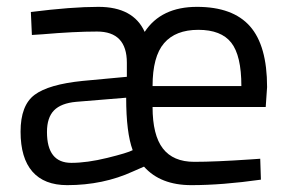

<svg xmlns="http://www.w3.org/2000/svg" viewBox="-20 -530 844 560"><path d="M710 -65 739 -67 741 -6Q628 10 538 10Q448 10 400 -44L368 -30Q281 10 176 10Q109 10 74.5 -29.5Q40 -69 40 -146Q40 -223 81 -253.5Q122 -284 221 -294L350 -306V-347Q350 -438 263 -438Q197 -438 104 -430L73 -428L70 -495Q189 -510 267 -510Q369 -510 402 -437Q450 -510 554.5 -510Q659 -510 709 -453.5Q759 -397 759 -276L755 -218H425Q425 -136 455 -97Q485 -58 546.5 -58Q608 -58 710 -65ZM188 -55Q234 -55 293 -69.5Q352 -84 367 -92Q348 -143 348 -245L202 -233Q158 -229 137.5 -208Q117 -187 117 -145Q117 -55 188 -55ZM425 -279H684Q684 -368 654.5 -405.5Q625 -443 558.5 -443Q492 -443 458.5 -404Q425 -365 425 -279Z"/></svg>

Font: Titillium Web
Style: Regular
Weight: 400
Version: Version 1.002;PS 57.000;hotconv 1.0.70;makeotf.lib2.5.55311